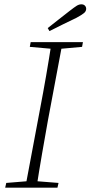

<svg xmlns="http://www.w3.org/2000/svg" viewBox="-20 -869 419 889"><path d="M4 0 9 -22 119 -31H137L251 -22L246 0ZM97 0 165 -362Q180 -440 193.5 -518Q207 -596 219 -674H270L202 -312Q188 -234 174.5 -156Q161 -78 149 0ZM118 -652 122 -674H364L360 -652L249 -642H231ZM201 -739Q227 -759 252.5 -779.5Q278 -800 303 -819Q325 -836 335.5 -842.5Q346 -849 357 -849Q367 -849 373 -843Q379 -837 379 -828Q379 -817 369 -808.5Q359 -800 333 -786Q302 -771 271 -756Q240 -741 209 -725Z"/></svg>

Font: Source Serif 4 36pt Light
Style: Italic
Weight: 300
Italic angle: -12°
Designer: Frank Grießhammer
Foundry: Adobe Systems Incorporated
Version: Version 4.004;hotconv 1.0.116;makeotfexe 2.5.65601